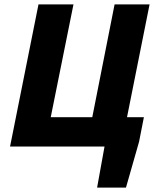

<svg xmlns="http://www.w3.org/2000/svg" viewBox="-20 -670 714 878"><path d="M26 0 156 -650H316L212 -134H402L504 -650H664L534 0ZM424 188 458 0H434L460 -134H638L616 -22L556 188Z"/></svg>

Font: Source Sans 3 Black
Style: Italic
Weight: 900
Italic angle: -11°
Designer: Paul D. Hunt
Foundry: Adobe
Version: Version 3.052;hotconv 1.1.0;makeotfexe 2.6.0